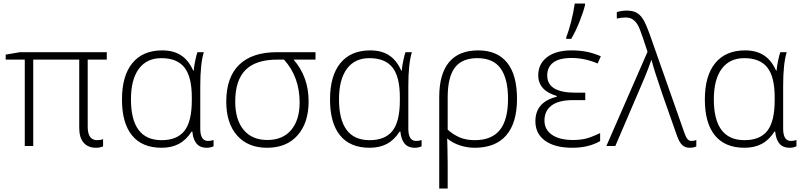

<svg xmlns="http://www.w3.org/2000/svg" viewBox="-20 -826 4539 1086"><path d="M529.8 -33.2Q550.3 -33.2 563 -39.1V2Q544.9 9.8 522.9 9.8Q478.5 9.8 453.4 -18.6Q428.2 -46.9 428.2 -102.1V-488.8H168V0H120.1V-488.8H12.2V-517.1L92.8 -530.8H584V-488.8H476.1V-108.9Q476.1 -33.2 529.8 -33.2Z M894 -33.2Q981.9 -33.2 1023.4 -86.2Q1064.9 -139.2 1064.9 -258.8V-275.9Q1064.9 -391.6 1023.2 -444.3Q981.4 -497.1 892.6 -497.1Q810.1 -497.1 765.4 -436.8Q720.7 -376.5 720.7 -264.2Q720.7 -33.2 894 -33.2ZM894 9.8Q783.7 9.8 726.8 -60.1Q669.9 -129.9 669.9 -263.2Q669.9 -397.5 728.8 -469.2Q787.6 -541 897.9 -541Q960.4 -541 1003.4 -513.4Q1046.4 -485.8 1072.8 -426.8H1075.7Q1077.6 -452.1 1084.7 -485.1Q1091.8 -518.1 1096.7 -530.8H1132.8Q1112.8 -465.3 1112.8 -339.8V-98.1Q1112.8 -28.8 1156.7 -28.8Q1174.8 -28.8 1188 -34.2V1Q1173.8 9.8 1147.9 9.8Q1076.7 9.8 1067.9 -82H1064Q1033.2 -34.2 991.7 -12.2Q950.2 9.8 894 9.8Z M1725.6 -252.9Q1725.6 -131.3 1663.3 -60.8Q1601.1 9.8 1490.7 9.8Q1382.3 9.8 1321 -59.8Q1259.8 -129.4 1259.8 -251Q1259.8 -388.7 1332.8 -459.7Q1405.8 -530.8 1545.9 -530.8H1764.6V-488.8H1640.6Q1725.6 -391.1 1725.6 -252.9ZM1310.5 -251Q1310.5 -148.9 1357.9 -91.6Q1405.3 -34.2 1492.7 -34.2Q1579.1 -34.2 1627 -90.8Q1674.8 -147.5 1674.8 -246.1Q1674.8 -391.1 1586.4 -488.8H1547.9Q1427.7 -488.8 1369.1 -430.7Q1310.5 -372.6 1310.5 -251Z M2070.8 -33.2Q2158.7 -33.2 2200.2 -86.2Q2241.7 -139.2 2241.7 -258.8V-275.9Q2241.7 -391.6 2200 -444.3Q2158.2 -497.1 2069.3 -497.1Q1986.8 -497.1 1942.1 -436.8Q1897.5 -376.5 1897.5 -264.2Q1897.5 -33.2 2070.8 -33.2ZM2070.8 9.8Q1960.4 9.8 1903.6 -60.1Q1846.7 -129.9 1846.7 -263.2Q1846.7 -397.5 1905.5 -469.2Q1964.4 -541 2074.7 -541Q2137.2 -541 2180.2 -513.4Q2223.1 -485.8 2249.5 -426.8H2252.4Q2254.4 -452.1 2261.5 -485.1Q2268.6 -518.1 2273.4 -530.8H2309.6Q2289.6 -465.3 2289.6 -339.8V-98.1Q2289.6 -28.8 2333.5 -28.8Q2351.6 -28.8 2364.7 -34.2V1Q2350.6 9.8 2324.7 9.8Q2253.4 9.8 2244.6 -82H2240.7Q2210 -34.2 2168.5 -12.2Q2127 9.8 2070.8 9.8Z M2904.3 -267.1Q2904.3 -130.9 2843.5 -60.5Q2782.7 9.8 2664.6 9.8Q2623.5 9.8 2582.8 -3.2Q2542 -16.1 2510.3 -42H2509.3L2510.7 3.9L2512.2 95.2V240.2H2464.4V-276.9Q2464.4 -407.7 2520 -474.4Q2575.7 -541 2684.6 -541Q2792.5 -541 2848.4 -471.7Q2904.3 -402.3 2904.3 -267.1ZM2680.2 -497.1Q2592.8 -497.1 2552.5 -443.1Q2512.2 -389.2 2512.2 -274.9V-92.8Q2545.4 -63 2581.8 -48.1Q2618.2 -33.2 2665.5 -33.2Q2760.7 -33.2 2807.1 -90.6Q2853.5 -147.9 2853.5 -267.1Q2853.5 -380.4 2811.8 -438.7Q2770 -497.1 2680.2 -497.1Z M3290.5 -301.8V-259.8H3222.2Q3139.6 -259.8 3099.6 -229.2Q3059.6 -198.7 3059.6 -144Q3059.6 -92.8 3102.1 -63.5Q3144.5 -34.2 3221.2 -34.2Q3258.3 -34.2 3289.6 -41Q3320.8 -47.9 3374.5 -73.2V-27.8Q3308.6 9.8 3217.3 9.8Q3118.7 9.8 3063.5 -29.8Q3008.3 -69.3 3008.3 -140.1Q3008.3 -249.5 3129.4 -278.8V-283.2Q3024.4 -314 3024.4 -399.9Q3024.4 -464.8 3074.7 -502.9Q3125 -541 3212.4 -541Q3259.3 -541 3297.6 -533.4Q3335.9 -525.9 3378.4 -507.8L3360.4 -466.8Q3288.1 -498 3212.4 -498Q3143.1 -498 3109.1 -472.2Q3075.2 -446.3 3075.2 -398.9Q3075.2 -301.8 3234.4 -301.8ZM3182.6 -613.8Q3196.8 -650.4 3210.4 -703.6Q3224.1 -756.8 3231 -806.2H3289.1V-797.9Q3280.3 -760.3 3258.3 -704.6Q3236.3 -648.9 3210.9 -606H3182.6Z M3409.7 0 3642.6 -533.2 3615.7 -613.8Q3598.6 -666 3586.4 -686.3Q3574.2 -706.5 3558.1 -716.8Q3542 -727.1 3518.6 -727.1Q3497.1 -727.1 3468.8 -721.2V-757.8Q3499.5 -766.1 3524.4 -766.1Q3557.6 -766.1 3579.1 -754.9Q3600.6 -743.7 3617.2 -717.5Q3633.8 -691.4 3656.7 -627L3852.5 -70.8Q3859.9 -49.8 3868.7 -39.3Q3877.4 -28.8 3891.6 -28.8Q3906.7 -28.8 3918.5 -34.2V2Q3903.8 9.8 3880.4 9.8Q3855 9.8 3838.6 -5.9Q3822.3 -21.5 3809.6 -57.1L3725.6 -295.9Q3678.7 -432.6 3665.5 -485.8H3663.6Q3647.9 -439.5 3626.2 -387.2Q3604.5 -335 3460.4 0Z M4190.9 -33.2Q4278.8 -33.2 4320.3 -86.2Q4361.8 -139.2 4361.8 -258.8V-275.9Q4361.8 -391.6 4320.1 -444.3Q4278.3 -497.1 4189.5 -497.1Q4106.9 -497.1 4062.3 -436.8Q4017.6 -376.5 4017.6 -264.2Q4017.6 -33.2 4190.9 -33.2ZM4190.9 9.8Q4080.6 9.8 4023.7 -60.1Q3966.8 -129.9 3966.8 -263.2Q3966.8 -397.5 4025.6 -469.2Q4084.5 -541 4194.8 -541Q4257.3 -541 4300.3 -513.4Q4343.3 -485.8 4369.6 -426.8H4372.6Q4374.5 -452.1 4381.6 -485.1Q4388.7 -518.1 4393.6 -530.8H4429.7Q4409.7 -465.3 4409.7 -339.8V-98.1Q4409.7 -28.8 4453.6 -28.8Q4471.7 -28.8 4484.9 -34.2V1Q4470.7 9.8 4444.8 9.8Q4373.5 9.8 4364.7 -82H4360.8Q4330.1 -34.2 4288.6 -12.2Q4247.1 9.8 4190.9 9.8Z"/></svg>

Font: JBL Sans
Style: Light
Weight: 300
Version: Version 1.10